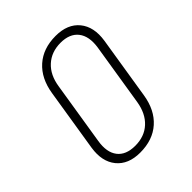

<svg xmlns="http://www.w3.org/2000/svg" viewBox="-206 -871 1011 1011"><g transform="rotate(-45 300.0 -365.0)"><path d="M254 10Q166 10 121.5 -44.5Q77 -99 91 -190L147 -540Q162 -635 221 -687.5Q280 -740 373 -740Q462 -740 506.5 -685.5Q551 -631 537 -540L481 -190Q466 -95 407 -42.5Q348 10 254 10ZM261 -34Q330 -34 374.5 -75Q419 -116 431 -190L487 -540Q498 -614 466 -655Q434 -696 366 -696Q298 -696 253 -655Q208 -614 197 -540L141 -190Q129 -116 160.5 -75Q192 -34 261 -34Z"/></g></svg>

Font: JetBrains Mono Thin
Style: Italic
Weight: 100
Italic angle: -9°
Monospace: yes
Designer: Philipp Nurullin, Konstantin Bulenkov
Foundry: JetBrains
Version: Version 2.305; ttfautohint (v1.8.4.7-5d5b)